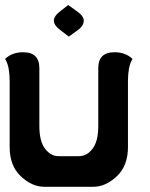

<svg xmlns="http://www.w3.org/2000/svg" viewBox="-38 -606 583 745"><path d="M229 -463.9 197.3 -488.3Q170.9 -507.8 170.9 -525.9Q170.9 -543.9 197.8 -564L226.6 -586.4L260.3 -562.5Q287.1 -543.5 287.1 -525.9Q287.1 -504.9 260.7 -486.8ZM458.5 -35.2Q458.5 37.1 415.3 77.9Q372.1 118.7 324.7 118.7H133.3Q85.9 118.7 42.7 77.9Q-0.5 37.1 -0.5 -35.2V-292.5Q-0.5 -317.4 -4.4 -339.4Q-8.3 -361.3 -18.1 -377.4Q8.8 -403.3 51.8 -403.3Q114.7 -403.3 114.7 -341.8V-117.2Q114.7 -58.1 136.7 -29.1Q158.7 0 189.5 0H268.6Q299.3 0 321.3 -29.1Q343.3 -58.1 343.3 -117.2V-341.8Q343.3 -403.3 406.2 -403.3Q449.2 -403.3 476.1 -377.4Q466.3 -361.3 462.4 -339.4Q458.5 -317.4 458.5 -292.5Z"/></svg>

Font: ALMAS
Style: Bold
Weight: 700
Designer: ALMAS Font/ by Husham Jawad Kadhim, derived from the Bainsely font by/ Paul James MIller
Foundry: High-Logic / Made with FontCreator
Version: Version 1.411;September 19, 2021;FontCreator 14.0.0.2814 32-